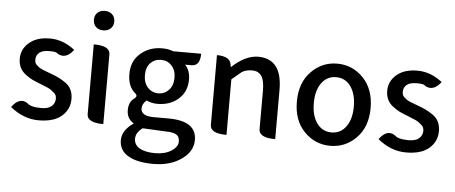

<svg xmlns="http://www.w3.org/2000/svg" viewBox="-61 -943 3182 1343"><g transform="rotate(5 1530.0 -271.5)"><path d="M389 -34Q334 13 228 13Q122 13 29 -63Q83 -137 140 -100Q164 -74 239 -74Q287 -74 311 -94Q336 -115 336 -148Q336 -174 320 -187Q305 -200 298 -205Q292 -211 272 -220Q250 -230 216 -243Q182 -256 159 -267Q136 -279 111 -298Q60 -337 60 -405Q60 -473 113 -518Q166 -564 259 -564Q352 -564 434 -499Q380 -428 320 -463Q315 -476 264 -476Q214 -476 191 -457Q169 -438 169 -408Q169 -384 182 -372Q196 -361 202 -355Q209 -350 227 -342Q246 -335 253 -332Q260 -330 290 -318Q321 -307 342 -296Q364 -286 392 -266Q445 -229 445 -155Q445 -82 389 -34Z M682 0Q567 0 567 -60V-550Q682 -550 682 -490V0ZM572 -672Q553 -691 553 -722Q553 -753 572 -771Q592 -790 624 -790Q656 -790 676 -771Q696 -753 696 -722Q696 -691 676 -672Q656 -653 624 -653Q592 -653 572 -672Z M1250 192Q1171 247 1055 247Q939 247 876 209Q814 172 814 101Q814 31 894 -23Q844 -53 844 -112Q844 -172 884 -198Q906 -216 887 -233Q833 -276 833 -366Q833 -457 895 -510Q957 -564 1046 -564Q1089 -564 1126 -550H1321Q1321 -464 1261 -464H1216Q1252 -426 1252 -363Q1252 -276 1193 -225Q1135 -174 1046 -174Q1006 -174 969 -191Q939 -164 939 -133Q939 -79 1031 -79H1132Q1330 -79 1330 55Q1330 137 1250 192ZM1120 -280Q1150 -313 1150 -366Q1150 -420 1120 -451Q1091 -483 1046 -483Q1001 -483 971 -452Q942 -421 942 -367Q942 -313 972 -280Q1002 -248 1046 -248Q1090 -248 1120 -280ZM951 148Q991 171 1060 171Q1129 171 1174 142Q1219 113 1219 76Q1219 40 1194 26Q1169 13 1116 13L959 5Q912 39 912 82Q912 125 951 148Z M1547 0Q1432 0 1432 -60V-550Q1526 -550 1533 -490L1535 -474Q1632 -564 1720 -564Q1889 -564 1889 -346V0Q1774 0 1774 -60V-332Q1774 -403 1752 -434Q1730 -465 1687 -465Q1645 -465 1615 -447L1547 -390V0Z M2459 -65Q2383 13 2276 13Q2169 13 2093 -65Q2017 -143 2017 -275Q2017 -407 2093 -485.5Q2169 -564 2276 -564Q2383 -564 2459 -485.5Q2535 -407 2535 -275Q2535 -143 2459 -65ZM2136 -275Q2136 -187 2174 -134Q2212 -81 2276.5 -81Q2341 -81 2379 -134Q2417 -187 2417 -275Q2417 -363 2379 -416Q2341 -469 2276.5 -469Q2212 -469 2174 -416Q2136 -363 2136 -275Z M2969 -34Q2914 13 2808 13Q2702 13 2609 -63Q2663 -137 2720 -100Q2744 -74 2819 -74Q2867 -74 2891 -94Q2916 -115 2916 -148Q2916 -174 2900 -187Q2885 -200 2878 -205Q2872 -211 2852 -220Q2830 -230 2796 -243Q2762 -256 2739 -267Q2716 -279 2691 -298Q2640 -337 2640 -405Q2640 -473 2693 -518Q2746 -564 2839 -564Q2932 -564 3014 -499Q2960 -428 2900 -463Q2895 -476 2844 -476Q2794 -476 2771 -457Q2749 -438 2749 -408Q2749 -384 2762 -372Q2776 -361 2782 -355Q2789 -350 2807 -342Q2826 -335 2833 -332Q2840 -330 2870 -318Q2901 -307 2922 -296Q2944 -286 2972 -266Q3025 -229 3025 -155Q3025 -82 2969 -34Z"/></g></svg>

Font: Swei Half Moon CJK TC
Style: Medium
Weight: 500
Version: Version 2.125